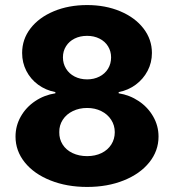

<svg xmlns="http://www.w3.org/2000/svg" viewBox="-20 -737 695 767"><path d="M42 -191.4Q42 -234.4 63 -271.5Q84 -308.6 120.4 -333Q156.7 -357.4 201.2 -364.3V-369.1Q162.6 -376.5 132.3 -398.7Q102.1 -420.9 85.2 -453.9Q68.4 -486.8 68.4 -525.4Q68.4 -580.1 101.8 -623.5Q135.3 -667 194.6 -691.9Q253.9 -716.8 328.1 -716.8Q401.4 -716.8 460.4 -691.9Q519.5 -667 553.2 -623.3Q586.9 -579.6 586.9 -525.4Q586.9 -486.8 569.6 -453.9Q552.2 -420.9 522.2 -398.7Q492.2 -376.5 454.1 -369.1V-364.3Q498 -357.4 534.4 -333Q570.8 -308.6 592 -271.5Q613.3 -234.4 613.3 -191.4Q613.3 -134.3 576.4 -88.4Q539.6 -42.5 474.6 -16.4Q409.7 9.8 328.1 9.8Q246.6 9.8 181.2 -16.4Q115.7 -42.5 78.9 -88.4Q42 -134.3 42 -191.4ZM438.5 -209Q438.5 -236.3 424.1 -258.5Q409.7 -280.8 384.5 -293.2Q359.4 -305.7 328.1 -305.7Q296.4 -305.7 270.8 -293.2Q245.1 -280.8 230.7 -258.5Q216.3 -236.3 216.8 -209Q216.3 -181.6 230.2 -159.7Q244.1 -137.7 269.8 -125.5Q295.4 -113.3 328.1 -113.3Q360.4 -113.3 385.5 -125.5Q410.6 -137.7 424.6 -159.7Q438.5 -181.6 438.5 -209ZM423.8 -507.8Q423.8 -532.2 411.6 -552Q399.4 -571.8 377.4 -582.8Q355.5 -593.8 328.1 -593.8Q299.8 -593.8 277.8 -582.8Q255.9 -571.8 243.7 -552.2Q231.4 -532.7 231.4 -507.8Q231.4 -482.9 243.9 -462.6Q256.3 -442.4 278.3 -431.2Q300.3 -419.9 328.1 -419.9Q355.5 -419.9 377.4 -431.2Q399.4 -442.4 411.6 -462.4Q423.8 -482.4 423.8 -507.8Z"/></svg>

Font: WEMIX Pretendard ExtraBold
Style: Regular
Weight: 800
Designer: Base glyphs from Inter by Rasmus Andersson; Hangeul glyphs from Noto Sans CJK(Source Han Sans) by Jang Soo-young and Kan
Foundry: Kil Hyung-jin
Version: Version 1.000